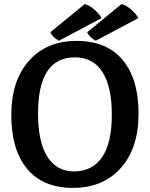

<svg xmlns="http://www.w3.org/2000/svg" viewBox="-20 -899 729 934"><path d="M344 -620Q165 -620 165 -347Q165 -210 209.5 -138Q254 -66 340 -65Q431 -66 477.5 -135.5Q524 -205 524 -341Q524 -477 478.5 -548.5Q433 -620 344 -620ZM35 -338.5Q35 -507 121 -603.5Q207 -700 353 -700Q499 -700 576.5 -607.5Q654 -515 654 -346.5Q654 -178 567.5 -81.5Q481 15 335 15Q189 15 112 -77.5Q35 -170 35 -338.5ZM474 -811 267 -701Q236 -717 225 -742L392 -879Q415 -874 440 -851.5Q465 -829 474 -811ZM653 -811 446 -701Q415 -717 404 -742L571 -879Q594 -874 619 -851.5Q644 -829 653 -811Z"/></svg>

Font: Karma
Style: Bold
Weight: 700
Designer: Joana Correia
Foundry: Indian Type Foundry
Version: Version 1.202;PS 1.0;hotconv 1.0.78;makeotf.lib2.5.61930; tt